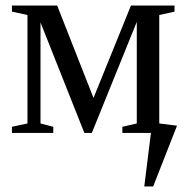

<svg xmlns="http://www.w3.org/2000/svg" viewBox="-20 -479 672 692"><path d="M532 193H500L524 0H421V-22L473 -34V-400L311 0H284L126 -398V-34L172 -22V0H23V-22L79 -34V-425L23 -437V-459H186L317 -126L452 -459H609V-437L554 -425V-34L618 -26Z"/></svg>

Font: Libra Serif Modern
Style: Regular
Weight: 400
Designer: Stefan Peev, Context Ltd
Foundry: Stefan Peev, Context Ltd
Version: Version 1.000